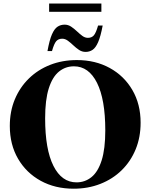

<svg xmlns="http://www.w3.org/2000/svg" viewBox="-20 -1074 866 1106"><path d="M423 -728Q529 -728 612 -682.5Q695 -637 742.5 -555.5Q790 -474 790 -367Q790 -283.5 761.5 -214Q733 -144.5 681 -93.5Q629 -42.5 558.2 -14.8Q487.5 13 404 13Q297.5 13 214.5 -32.5Q131.5 -78 84 -159.5Q36.5 -241 36.5 -348.5Q36.5 -432 65.2 -501.2Q94 -570.5 146 -621.5Q198 -672.5 268.5 -700.2Q339 -728 423 -728ZM421 -23.5Q469.5 -23.5 507 -53.8Q544.5 -84 565.5 -150Q586.5 -216 586.5 -323Q586.5 -501.5 538.8 -596.8Q491 -692 406 -692Q357 -692 319.5 -661.5Q282 -631 261 -565Q240 -499 240 -392Q240 -213.5 287.8 -118.5Q335.5 -23.5 421 -23.5ZM571.5 -927Q559.5 -863.5 545.2 -831Q531 -798.5 513.2 -786.8Q495.5 -775 473 -775Q452.5 -775 435.2 -786.5Q418 -798 402.2 -813Q386.5 -828 370.8 -839.5Q355 -851 338.5 -851Q316.5 -851 304 -836.8Q291.5 -822.5 279.5 -780H253.5Q265 -843.5 279.2 -876Q293.5 -908.5 311.5 -920.2Q329.5 -932 352.5 -932Q372.5 -932 389.8 -920.5Q407 -909 422.8 -894Q438.5 -879 454 -867.5Q469.5 -856 486.5 -856Q508 -856 520.5 -870.2Q533 -884.5 545 -927ZM263 -1006V-1053.5H564V-1006Z"/></svg>

Font: Newsreader 72pt
Style: Bold
Weight: 700
Designer: Hugues Gentile
Foundry: Production Type
Version: Version 1.003; ttfautohint (v1.8.3)